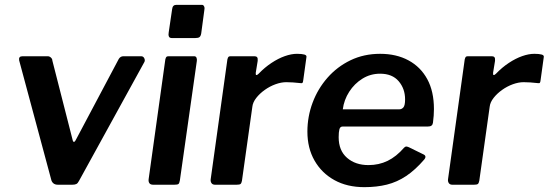

<svg xmlns="http://www.w3.org/2000/svg" viewBox="-20 -762 2263 792"><path d="M562 -530Q571 -530 575 -522Q579 -514 576 -507L306 -16Q301 -6 295 -3Q289 0 278 0H219Q207 0 200 -6Q193 -12 191 -22L59 -513Q56 -530 73 -530H177Q184 -530 190 -524.5Q196 -519 196 -512L280 -183Q285 -167 296 -191L470 -519Q477 -530 489 -530H562Z M722 -18Q720 -6 716 -3Q712 0 699 0H612Q601 0 596.5 -6Q592 -12 593 -22L662 -517Q664 -525 666.5 -527.5Q669 -530 676 -530H781Q788 -530 790.5 -524Q793 -518 792 -511ZM810 -624Q808 -613 803 -609Q798 -605 785 -605H689Q679 -605 676.5 -612Q674 -619 676 -629L690 -724Q692 -742 707 -742H813Q819 -742 822 -735.5Q825 -729 823 -721Z M867 0Q857 0 852.5 -6.5Q848 -13 849 -22L918 -517Q920 -525 922.5 -527.5Q925 -530 931 -530H1030Q1037 -530 1040.5 -526Q1044 -522 1043 -511L1035 -462Q1034 -453 1037.5 -452.5Q1041 -452 1047 -458Q1072 -484 1100 -502.5Q1128 -521 1155 -530.5Q1182 -540 1205 -540Q1225 -540 1235.5 -537Q1246 -534 1244 -526L1231 -432Q1230 -423 1228 -420.5Q1226 -418 1221 -419Q1205 -421 1188.5 -422Q1172 -423 1161 -423Q1140 -423 1116.5 -414.5Q1093 -406 1072 -391Q1051 -376 1037 -358Q1023 -340 1021 -322L978 -16Q976 -6 972 -3Q968 0 956 0H867Z M1483 10Q1412 10 1359.5 -19Q1307 -48 1277.5 -99.5Q1248 -151 1248 -219Q1248 -281 1269.5 -338.5Q1291 -396 1331 -441.5Q1371 -487 1426 -513.5Q1481 -540 1548 -540Q1615 -540 1665 -513Q1715 -486 1742.5 -435.5Q1770 -385 1770 -312Q1770 -299 1769 -285Q1768 -271 1766 -256Q1765 -248 1760 -244Q1755 -240 1744 -240H1393Q1383 -240 1380 -228.5Q1377 -217 1377 -196Q1377 -141 1411.5 -111Q1446 -81 1500 -81Q1543 -81 1579 -98.5Q1615 -116 1647 -153Q1652 -158 1657 -157.5Q1662 -157 1668 -154L1725 -126Q1742 -119 1730 -104Q1693 -61 1655.5 -36Q1618 -11 1576 -0.5Q1534 10 1483 10ZM1627 -311Q1637 -311 1644 -319Q1651 -327 1651 -352Q1651 -396 1624.5 -427Q1598 -458 1548 -458Q1508 -458 1475 -437.5Q1442 -417 1420.5 -383.5Q1399 -350 1394 -311Z M1846 0Q1836 0 1831.5 -6.5Q1827 -13 1828 -22L1897 -517Q1899 -525 1901.5 -527.5Q1904 -530 1910 -530H2009Q2016 -530 2019.5 -526Q2023 -522 2022 -511L2014 -462Q2013 -453 2016.5 -452.5Q2020 -452 2026 -458Q2051 -484 2079 -502.5Q2107 -521 2134 -530.5Q2161 -540 2184 -540Q2204 -540 2214.5 -537Q2225 -534 2223 -526L2210 -432Q2209 -423 2207 -420.5Q2205 -418 2200 -419Q2184 -421 2167.5 -422Q2151 -423 2140 -423Q2119 -423 2095.5 -414.5Q2072 -406 2051 -391Q2030 -376 2016 -358Q2002 -340 2000 -322L1957 -16Q1955 -6 1951 -3Q1947 0 1935 0H1846Z"/></svg>

Font: Libre Franklin SemiBold
Style: Italic
Weight: 600
Italic angle: -8°
Designer: Pablo Impallari, Rodrigo Fuenzalida, Nhung Nguyen
Foundry: Impallari Type
Version: Version 3.000